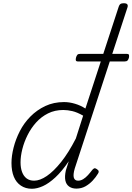

<svg xmlns="http://www.w3.org/2000/svg" viewBox="-20 -1150 818 1187"><path d="M177 17Q138 17 109 -2.5Q80 -22 65.5 -57.5Q51 -93 51 -142Q51 -186 64 -237.5Q77 -289 102.5 -339Q128 -389 168 -429.5Q208 -470 260 -494.5Q312 -519 376 -519Q409 -519 444 -508.5Q479 -498 508 -479L714 -1109Q718 -1121 724.5 -1125.5Q731 -1130 745 -1130Q762 -1130 767 -1123Q772 -1116 768 -1104L442 -108Q431 -70 436.5 -51.5Q442 -33 463 -33Q479 -33 494.5 -42.5Q510 -52 524 -67.5Q538 -83 550 -99Q556 -106 562 -109Q568 -112 578 -105Q589 -98 590 -91Q591 -84 586 -77Q573 -55 553 -33.5Q533 -12 508 2Q483 16 452 16Q425 16 407 3Q389 -10 384 -34.5Q379 -59 387 -96Q392 -110 396 -124.5Q400 -139 405 -153Q363 -91 322.5 -53.5Q282 -16 245.5 0.5Q209 17 177 17ZM107 -146Q107 -112 116.5 -86.5Q126 -61 144.5 -47Q163 -33 191 -33Q227 -33 269.5 -62Q312 -91 358 -148.5Q404 -206 449 -294L494 -435Q457 -456 427.5 -463Q398 -470 371 -470Q319 -470 277 -449Q235 -428 203.5 -393Q172 -358 150.5 -315Q129 -272 118 -228Q107 -184 107 -146ZM463 -770Q451 -770 449 -776.5Q447 -783 450 -794Q453 -805 458 -811Q463 -817 476 -817H762Q776 -817 777.5 -810Q779 -803 777 -793Q774 -782 768.5 -776Q763 -770 750 -770Z"/></svg>

Font: Playwrite CU ExtraLight
Style: Regular
Weight: 250
Designer: Veronika Burian, José Scaglione
Foundry: TypeTogether
Version: Version 1.002